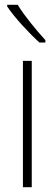

<svg xmlns="http://www.w3.org/2000/svg" viewBox="-20 -784 228 804"><path d="M54 -764H10V-757C42 -709 102 -645 145 -606H170V-616C131 -659 85 -714 54 -764ZM113 0V-529H76V0Z"/></svg>

Font: Noto Sans Malayalam Condensed ExtraLight
Style: Regular
Weight: 200
Width: 3
Designer: Jelle Bosma - Monotype Design Team
Foundry: Monotype Imaging Inc.
Version: Version 2.104